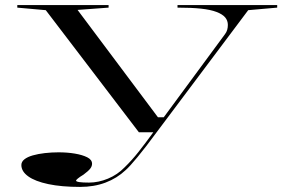

<svg xmlns="http://www.w3.org/2000/svg" viewBox="-20 -520 1149 755"><path d="M295 215Q222 215 170 204Q118 193 91 173.5Q64 154 64 129Q64 116 76 106.5Q88 97 109 91Q130 85 156.5 82Q183 79 210 79Q245 79 274.5 84Q304 89 323 98.5Q342 108 342 124Q342 134 334.5 143.5Q327 153 308 167Q293 176 286 182Q279 188 279 190Q279 198 330 198Q367 198 404.5 182.5Q442 167 470 138Q498 111 524.5 77.5Q551 44 583 0H526L160 -480L48 -490V-500H407V-490L285 -481L601 -59H624L865 -386Q871 -394 873.5 -403Q876 -412 876 -422Q876 -439 865.5 -451.5Q855 -464 831.5 -473Q808 -482 770.5 -486Q733 -490 678 -490V-500H1070V-490L956 -480L596 0Q552 60 520.5 98Q489 136 474 149Q440 181 395 198Q350 215 295 215Z"/></svg>

Font: Kalnia Expanded Light
Style: Regular
Weight: 300
Width: 7
Designer: Frida Medrano
Foundry: Frida Medrano
Version: Version 1.105